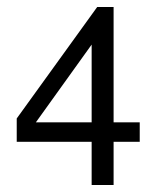

<svg xmlns="http://www.w3.org/2000/svg" viewBox="-20 -547 461 551"><path d="M243 -140H28V-207L259 -527H306V-196H381V-140H306V-16H243ZM243 -196V-419L83 -196Z"/></svg>

Font: Ekushey Buriganga
Style: Regular
Weight: 400
Designer: Al Mamun Sumon
Foundry: Al Mamun Sumon
Version: Version 1.0